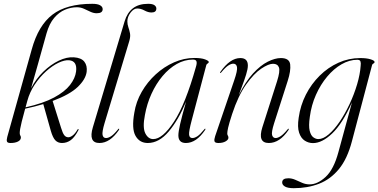

<svg xmlns="http://www.w3.org/2000/svg" viewBox="-20 -742 1984 1007"><path d="M391.5 -60Q372.5 -23 351.8 -7.5Q331 8 305 8Q284 8 270.5 -5.8Q257 -19.5 246.5 -56L207 -196Q162 -182.5 112 -172Q100 -128.5 94 -104Q88 -79.5 85.8 -66.2Q83.5 -53 83.5 -44Q83.5 -36 86.5 -31.2Q89.5 -26.5 89.5 -21Q89.5 -7.5 74.5 0.2Q59.5 8 35 8Q20 8 16.8 0.8Q13.5 -6.5 18 -23.5L146.5 -483Q181 -608.5 255 -665.2Q329 -722 464 -722Q492 -722 505.2 -714.2Q518.5 -706.5 518.5 -694Q518.5 -672.5 487 -672.5Q471 -672.5 454.5 -680.2Q438 -688 420.5 -696Q403 -704 383 -704Q352 -704 320.8 -691Q289.5 -678 264 -648Q238.5 -618 224 -567Q198.5 -474.5 178 -402Q157.5 -329.5 143 -279Q168.5 -328.5 207.2 -366Q246 -403.5 288.2 -423.8Q330.5 -444 367 -441.5Q406.5 -439 422.5 -418.2Q438.5 -397.5 434.5 -365Q429 -325.5 387.5 -285.8Q346 -246 256 -212.5L300 -72.5Q308.5 -44 317 -33Q325.5 -22 338.5 -22Q348.5 -22 361.2 -31.5Q374 -41 387 -63Q389 -66.5 391.5 -65Q393 -63.5 391.5 -60ZM123 -212Q118 -193.5 114 -179Q207 -200 263.5 -230.5Q320 -261 347.2 -296.2Q374.5 -331.5 379 -367Q386 -422 342.5 -426Q318.5 -428 286.2 -412.5Q254 -397 221.2 -367.5Q188.5 -338 162 -298.2Q135.5 -258.5 123 -212Z M757 -722Q780 -722 790 -714.8Q800 -707.5 800 -697.5Q800 -676.5 774.5 -676.5Q757 -676.5 737.8 -687Q718.5 -697.5 699.5 -697.5Q681 -697.5 664.5 -675.5Q648 -653.5 648 -629.5Q648 -614 653.2 -599.2Q658.5 -584.5 661.8 -567.2Q665 -550 658 -526.5L528.5 -96.5Q514.5 -49.5 518 -33.8Q521.5 -18 536 -18Q547.5 -18 562.2 -27.2Q577 -36.5 599 -63.5Q602 -68 604.5 -67Q606.5 -65.5 603.5 -60Q557 8 501.5 8Q442.5 8 467 -74.5L633.5 -630Q647 -675 677.2 -698.5Q707.5 -722 757 -722Z M985 -109.5Q970 -53 971.8 -35.5Q973.5 -18 989.5 -18Q1000.5 -18 1015 -27.2Q1029.5 -36.5 1051.5 -63.5Q1054.5 -68 1056.5 -67Q1059 -65.5 1055.5 -60Q1009.5 8 955 8Q915.5 8 915.5 -32Q915.5 -50.5 924.8 -91.5Q934 -132.5 956 -209Q915.5 -112 864.8 -52Q814 8 755 8Q712 8 690.8 -29.5Q669.5 -67 684.5 -151Q693.5 -208.5 723.2 -260.2Q753 -312 796.8 -352Q840.5 -392 892.8 -415Q945 -438 999.5 -438Q1036 -438 1055.5 -430.5Q1075 -423 1075 -417Q1075 -412 1069.2 -409Q1063.5 -406 1062 -400.5ZM740 -138.5Q727 -72.5 742.2 -42.5Q757.5 -12.5 783.5 -12.5Q832.5 -12.5 892.5 -103.8Q952.5 -195 1008 -392.5Q1013.5 -410.5 1010.5 -420Q1007.5 -429.5 992 -429.5Q948 -429.5 907.2 -406.5Q866.5 -383.5 832.5 -343Q798.5 -302.5 774.5 -250Q750.5 -197.5 740 -138.5Z M1134.5 -359.5Q1132.5 -360.5 1135.5 -364.5Q1186.5 -437.5 1240.5 -437.5Q1280 -437.5 1280 -398.5Q1280 -380.5 1270.8 -350.8Q1261.5 -321 1250 -291Q1238.5 -261 1232 -242Q1267.5 -314 1307 -356.8Q1346.5 -399.5 1384.5 -418.5Q1422.5 -437.5 1453 -437.5Q1498 -437.5 1502 -404Q1506 -370.5 1489 -318L1418 -96.5Q1402.5 -48 1407.2 -33Q1412 -18 1425.5 -18Q1436.5 -18 1451.5 -27.5Q1466.5 -37 1488.5 -63.5Q1492 -68 1494 -67Q1496 -65.5 1493 -60Q1447 8 1390 8Q1330 8 1356 -74.5L1433 -315.5Q1450 -369 1443 -388.2Q1436 -407.5 1412 -407.5Q1388.5 -407.5 1350.2 -382Q1312 -356.5 1270.8 -298.8Q1229.5 -241 1197.5 -144Q1181 -93 1176.5 -72.5Q1172 -52 1172 -42Q1172 -35 1175 -30.8Q1178 -26.5 1178 -19.5Q1178 -9 1163.2 -0.5Q1148.5 8 1125.5 8Q1107.5 8 1105 -1Q1102.5 -10 1108.5 -28L1208 -319.5Q1226.5 -373 1223 -390.5Q1219.5 -408 1203.5 -408Q1192.5 -408 1177.8 -398.8Q1163 -389.5 1140 -362Q1136.5 -358 1134.5 -359.5Z M1826 -2Q1802 90.5 1757.8 144.5Q1713.5 198.5 1653.2 221.8Q1593 245 1521 245Q1489.5 245 1474.8 236.5Q1460 228 1460 215Q1460 193 1492 193Q1511 193 1528.8 201Q1546.5 209 1565 217Q1583.5 225 1603.5 225Q1645.5 225 1688 185.8Q1730.5 146.5 1755 55.5L1826 -205Q1775.5 -92.5 1722.2 -42Q1669 8.5 1621.5 8.5Q1598.5 8.5 1578.5 -4.2Q1558.5 -17 1548.8 -46Q1539 -75 1546.5 -124.5Q1555.5 -189 1584.2 -245.5Q1613 -302 1656.8 -345.2Q1700.5 -388.5 1755 -413Q1809.5 -437.5 1869.5 -437.5Q1902.5 -437.5 1923.5 -431Q1944.5 -424.5 1944.5 -417Q1944.5 -411.5 1938.8 -409Q1933 -406.5 1931.5 -401ZM1605 -129.5Q1598 -81.5 1604.2 -56.2Q1610.5 -31 1623.5 -21.8Q1636.5 -12.5 1649.5 -12.5Q1675 -12.5 1704.2 -37.5Q1733.5 -62.5 1761.8 -104.2Q1790 -146 1813.8 -196.8Q1837.5 -247.5 1853 -299.8Q1868.5 -352 1871.5 -396.5Q1873.5 -411.5 1870.5 -420Q1867.5 -428.5 1854 -428.5Q1812.5 -428.5 1771.5 -405Q1730.5 -381.5 1695.8 -340Q1661 -298.5 1637 -244.5Q1613 -190.5 1605 -129.5Z"/></svg>

Font: Fraunces 144pt S000 Light
Style: Italic
Weight: 300
Italic angle: -16°
Version: Version 1.000; ttfautohint (v1.8.3)